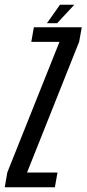

<svg xmlns="http://www.w3.org/2000/svg" viewBox="-55 -790 365 810"><path d="M-35 0H176.5L187.5 -62H59L279 -614L290 -675H88L77 -613.5H196L-24 -63ZM143 -692H186L258.5 -770H198Z"/></svg>

Font: Anybody ExtraCondensed
Style: Italic
Weight: 400
Width: 2
Italic angle: -10°
Version: Version 1.113;gftools[0.9.25]